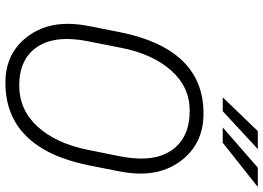

<svg xmlns="http://www.w3.org/2000/svg" viewBox="-152 -810 972 709"><g transform="rotate(90 334.5 -456.0)"><path d="M285.5 10.5Q173.5 10.5 111.5 -76.5Q68.5 -136.5 68.5 -219.5Q68.5 -257 77 -299.5L100 -415.5Q130.5 -566.5 205.5 -643.8Q280.5 -721 399.5 -721Q514 -721 577 -634Q621.5 -573 621.5 -488.5Q621.5 -452.5 613.5 -411L590.5 -295Q559.5 -143.5 483.2 -66.5Q407 10.5 285.5 10.5ZM296 -40.5Q386.5 -40.5 448.5 -108.8Q510.5 -177 534 -295L557.5 -412Q566 -455 566 -491Q566 -558.5 536 -602.5Q490 -670 389 -670Q302 -670 241 -601.8Q180 -533.5 157 -416.5L134 -299.5Q124.5 -254.5 124.5 -216.5Q124.5 -151 153 -108Q197.5 -40.5 296 -40.5ZM507.5 -792H451L599.5 -921.5H668.5L669 -920ZM391 -792H340L464.5 -921.5H531Z"/></g></svg>

Font: Roberto Sans Light
Style: Italic
Weight: 300
Italic angle: -11°
Designer: Google
Version: Version 1.00;June 11, 2020;FontCreator 12.0.0.2522 64-bit; t